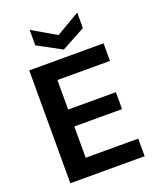

<svg xmlns="http://www.w3.org/2000/svg" viewBox="-165 -1020 922 1119"><g transform="rotate(-20 295.5 -460.5)"><path d="M74 0V-700H535V-591H209V-408H505V-303H209V-109H535V0ZM305 -745 157 -825V-921L305 -835L452 -921V-825Z"/></g></svg>

Font: DM Sans 9pt
Style: Bold
Weight: 700
Version: Version 4.004;gftools[0.9.30]